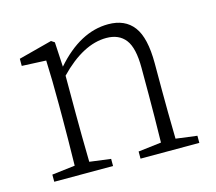

<svg xmlns="http://www.w3.org/2000/svg" viewBox="-77 -580 758 675"><g transform="rotate(-15 302.0 -243.0)"><path d="M493 -36 570 -26V0H356V-26L440 -36Q442 -138 442 -210V-308Q442 -380 418.5 -410.5Q395 -441 349 -441Q265 -441 177 -350V-210Q177 -138 179 -36L256 -26V0H42V-26L126 -36Q128 -138 128 -210V-257Q128 -350 125 -419L37 -423V-449L159 -481L171 -473L176 -383Q266 -486 368 -486Q429 -486 460 -445Q491 -404 491 -311V-210Q491 -138 493 -36Z"/></g></svg>

Font: TypoPRO Source Serif Pro
Style: Regular
Weight: 300
Designer: Frank Grießhammer
Foundry: Adobe Systems Incorporated
Version: Version 1.017;PS (version unavailable);hotconv 1.0.79;makeot